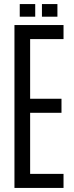

<svg xmlns="http://www.w3.org/2000/svg" viewBox="-20 -923 363 943"><path d="M51 0V-800H292V-731H128V-438H282V-369H128V-69H292V0ZM186 -841V-903H262V-841ZM77 -841V-903H153V-841Z"/></svg>

Font: Big Shoulders Display Medium
Style: Regular
Weight: 500
Designer: Patric King
Foundry: XO Type Co
Version: Version 1.000; ttfautohint (v1.8.2)